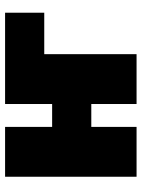

<svg xmlns="http://www.w3.org/2000/svg" viewBox="79 -636 557 755"><g transform="rotate(-90 357.5 -258.5)"><path d="M40 0H236V-178H326V0H522V-363H685V-517H326V-332H236V-517H40Z"/></g></svg>

Font: Finlandica Black
Style: Regular
Weight: 900
Designer: Niklas Ekholm, Juho Hiilivirta, Jaakko Suomalainen
Foundry: Helsinki Type Studio
Version: Version 2.000;Glyphs 3.2 (3202)